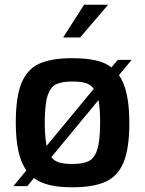

<svg xmlns="http://www.w3.org/2000/svg" viewBox="-20 -790 616 815"><path d="M485 -471Q529 -409 529 -269Q529 -161 505 -102Q481 -43 429 -19Q377 5 287 5Q232 5 192.5 -4Q153 -13 124 -34L96 0H37L92 -67Q47 -128 47 -269Q47 -379 71.5 -438Q96 -497 147.5 -520Q199 -543 287 -543Q344 -543 385 -534Q426 -525 453 -504L480 -536H539ZM178 -171 378 -413Q365 -431 343.5 -437.5Q322 -444 287 -444Q243 -444 218.5 -432.5Q194 -421 182 -383.5Q170 -346 170 -270Q170 -209 178 -171ZM398 -365 198 -123Q211 -106 232.5 -100Q254 -94 287 -94Q332 -94 356.5 -106Q381 -118 393 -155.5Q405 -193 405 -270Q405 -331 398 -365ZM337 -770H439L320 -631H248Z"/></svg>

Font: Exo SemiBold
Style: Regular
Weight: 600
Designer: Natanael Gama
Foundry: Natanael Gama
Version: Version 1.500